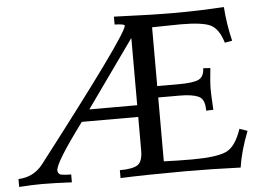

<svg xmlns="http://www.w3.org/2000/svg" viewBox="-65 -763 1144 829"><g transform="rotate(-5 507.0 -348.5)"><path d="M523.9 -307.1V-598.6L316.4 -307.1ZM945.3 0Q821.3 -4.9 703.1 -4.9Q522.9 -4.4 424.8 0V-34.2Q480.5 -34.2 502.2 -48.6Q523.9 -63 523.9 -110.8V-256.3H279.3Q155.8 -90.3 155.8 -56.6Q155.8 -47.4 162.8 -40.8Q169.9 -34.2 213.9 -34.2V0Q134.3 -3.9 84.5 -3.9Q44.4 -3.9 -14.6 0V-34.2Q51.8 -36.6 92.3 -88.9Q494.6 -610.4 500.5 -653.8Q500.5 -661.6 457 -662.6V-696.8Q623 -689.9 718.8 -689.9Q822.8 -689.9 933.6 -696.8Q938.5 -622.6 956.5 -548.8L924.3 -543Q906.2 -603.5 871.3 -621.1Q836.4 -638.7 740.7 -638.7L617.2 -636.7V-381.8H708.5Q772 -381.8 796.1 -392.8Q820.3 -403.8 821.8 -441.4L852.5 -439.5Q845.7 -379.9 845.7 -346.2Q845.7 -327.1 849.6 -258.8L818.4 -257.8V-261.7Q818.4 -308.1 791.3 -320.3Q764.2 -332.5 710 -332.5H617.2V-55.7Q675.8 -53.2 738.8 -53.2Q844.7 -53.2 887 -72Q929.2 -90.8 954.6 -167L988.8 -155.3Q956.1 -71.8 945.3 0Z"/></g></svg>

Font: Kelvinch
Style: Regular
Weight: 400
Designer: Paul James MIller
Foundry: High-Logic / Made with FontCreator
Version: Version 3.30 September 23, 2016